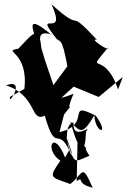

<svg xmlns="http://www.w3.org/2000/svg" viewBox="-20 -632 590 891"><path d="M277 -100C342 -186 271 -76 321 -197C152 -125 211 -253 129 -182L257 -171L322 -230L438 -182L550 -275L528 -217C462 -411 371 -275 481 -411C494 -386 386 -459 430 -447C280 -609 379 -468 219 -612C298 -439 121 -603 246 -448C100 -573 114 -527 173 -391C165 -529 133 -476 65 -406C-15 -392 114 -398 93 -219L27 -183C13 -133 106 -272 8 -236C155 -187 118 -63 188 -95C239 85 247 -48 301 65L282 99C229 -37 182 60 260 114C204 195 212 188 306 222C369 173 358 121 410 239C325 219 375 185 336 208L340 8C420 103 349 19 395 91C318 121 328 142 282 -14L311 69C323 142 253 -47 321 -64C315 29 411 -62 379 -21C376 87 350 89 306 -69C354 -15 364 -7 418 -97C421 -7 506 3 404 -122L424 -95C281 -169 410 -53 256 -19ZM344 -318 291 -400 293 -325 228 -237C162 -431 133 -498 219 -472C266 -420 263 -482 296 -308Z"/></svg>

Font: Asimov Silicon
Style: Regular
Weight: 400
Designer: Google
Version: Version 2.000980; 2014